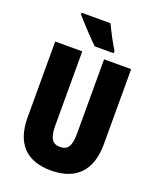

<svg xmlns="http://www.w3.org/2000/svg" viewBox="-168 -1025 924 1133"><g transform="rotate(20 294.0 -458.5)"><path d="M326 -927H144V-917C170 -885 253 -797 285 -767H404V-781C386 -809 343 -888 326 -927ZM533 -242V-714H363V-247C363 -167 342 -139 294 -139C249 -139 226 -168 226 -246V-714H56V-238C56 -72 140 10 292 10C448 10 533 -77 533 -242Z"/></g></svg>

Font: Noto Sans Lao Looped ExtraCondensed Black
Style: Regular
Weight: 900
Width: 2
Designer: Mark Frömberg, Ben Mitchell
Foundry: The Fontpad Ltd
Version: Version 1.002